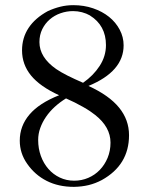

<svg xmlns="http://www.w3.org/2000/svg" viewBox="-20 -708 577 744"><path d="M390.6 -533.2Q390.6 -571.3 375 -600.1Q359.4 -628.9 328.6 -647.9H329.1Q314.5 -656.2 297.6 -660.6Q280.8 -665 263.2 -665Q238.3 -665 214.6 -656.7Q190.9 -648.4 172.9 -632.8Q154.8 -617.2 143.8 -595Q132.8 -572.8 132.8 -544.9Q132.8 -485.8 197.8 -440.4Q215.8 -428.2 241.9 -415Q268.1 -401.9 301.8 -387.2Q341.8 -415 366.2 -452.6Q390.6 -490.2 390.6 -533.2ZM408.2 -155.3Q408.2 -215.8 348.6 -262.7Q340.8 -269 328.9 -277.1Q316.9 -285.2 301.8 -293.7Q286.6 -302.2 269.8 -310.8Q252.9 -319.3 235.8 -326.7Q211.9 -312 192.1 -293.9Q172.4 -275.9 158.2 -255.1Q144 -234.4 136 -211.9Q127.9 -189.5 127.9 -166Q127.9 -132.3 138.4 -103.5Q148.9 -74.7 167.5 -53.5Q186 -32.2 211.7 -20Q237.3 -7.8 267.6 -7.8Q296.4 -7.8 322 -18.8Q347.7 -29.8 366.7 -49.6Q385.7 -69.3 397 -96.4Q408.2 -123.5 408.2 -155.3ZM480 -184.1Q480 -68.8 374.5 -10.3Q349.6 2.9 323.2 9.3Q296.9 15.6 266.6 16.1Q206.5 16.1 160.9 -7.1Q115.2 -30.3 85.4 -73.2Q56.6 -113.8 56.6 -163.1Q56.6 -219.7 94 -263.9Q131.3 -308.1 209 -338.9Q135.3 -372.6 100.3 -415.3Q65.4 -458 65.4 -512.7Q65.4 -561.5 90.8 -599.9Q116.2 -638.2 165.5 -665Q189 -675.8 213.4 -681.9Q237.8 -688 264.2 -688Q305.2 -688 340.8 -675.8Q376.5 -663.6 402.6 -642.6Q428.7 -621.6 443.8 -593Q459 -564.5 459 -532.2Q459 -431.2 322.8 -375Q402.8 -338.4 441.4 -291Q480 -243.7 480 -184.1Z"/></svg>

Font: HM XNiloofar
Style: Regular
Weight: 400
Designer: Hossein Movahhedian
Version: Version 2.8, 2015